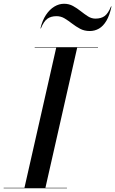

<svg xmlns="http://www.w3.org/2000/svg" viewBox="-60 -1001 614 1021"><path d="M69.5 0 239.5 -750H351L181 0ZM-40.5 0V-2.5H296V0ZM124.5 -747.5V-750H461V-747.5ZM417.5 -836Q388.5 -836 366 -848Q343.5 -860 323.5 -875.5Q303.5 -891 283.8 -903Q264 -915 240.5 -915Q210.5 -915 191.5 -901Q172.5 -887 157.5 -850H155Q165 -892.5 184.5 -921.8Q204 -951 229 -966Q254 -981 280.5 -981Q307 -981 328.5 -969Q350 -957 369.5 -941.5Q389 -926 407.8 -914Q426.5 -902 447.5 -902Q478 -902 496.8 -916Q515.5 -930 530.5 -967H533Q523 -919.5 506 -890.8Q489 -862 466.5 -849Q444 -836 417.5 -836Z"/></svg>

Font: Bodoni Moda 72pt Medium
Style: Italic
Weight: 500
Italic angle: -13°
Designer: Owen Earl
Foundry: indestructible type
Version: Version 2.004